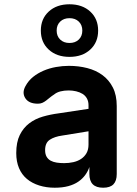

<svg xmlns="http://www.w3.org/2000/svg" viewBox="-20 -868 640 898"><path d="M305 -602Q245 -602 208 -636Q171 -670 171 -725Q171 -780 208 -814Q245 -848 305 -848Q365 -848 402 -814Q439 -780 439 -725Q439 -670 402 -636Q365 -602 305 -602ZM305 -667Q332 -667 348.5 -683Q365 -699 365 -725Q365 -751 348.5 -767Q332 -783 305 -783Q278 -783 261.5 -767Q245 -751 245 -725Q245 -699 261.5 -683Q278 -667 305 -667ZM394 -359V-376Q394 -394 386.5 -407.5Q379 -421 366 -429Q353 -437 336 -441Q319 -445 301 -445Q280 -445 262.5 -440.5Q245 -436 233 -426Q222 -419 213 -411.5Q204 -404 195.5 -397.5Q187 -391 178 -387Q169 -383 157 -383Q115 -383 98.5 -408.5Q82 -434 99 -465Q113 -491 135 -508.5Q157 -526 184 -537.5Q211 -549 241.5 -554.5Q272 -560 302 -560Q348 -560 388.5 -549.5Q429 -539 459.5 -516.5Q490 -494 508 -458.5Q526 -423 526 -372V-54Q526 -22 510.5 -6Q495 10 462.5 10Q430 10 414 -6Q398 -22 398 -55V-87Q392 -68 379 -50Q366 -32 346.5 -18.5Q327 -5 299.5 2.5Q272 10 236 10Q197 10 163.5 -0.5Q130 -11 106 -31Q82 -51 69 -81.5Q56 -112 56 -152Q56 -203 72.5 -236.5Q89 -270 116.5 -291Q144 -312 180 -322.5Q216 -333 255 -338ZM394 -254 271 -234Q235 -229 213 -214.5Q191 -200 191 -166Q191 -147 198 -135Q205 -123 217 -116.5Q229 -110 245 -107.5Q261 -105 280 -105Q302 -105 322.5 -109.5Q343 -114 359 -124.5Q375 -135 384.5 -151.5Q394 -168 394 -192Z"/></svg>

Font: Maple Mono Normal NL
Style: Bold
Weight: 700
Monospace: yes
Designer: subframe7536
Version: Version 7.000